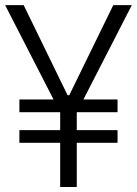

<svg xmlns="http://www.w3.org/2000/svg" viewBox="-20 -748 547 768"><path d="M74.7 -727.5 273.4 -319.8 219.7 -300.3 0.5 -727.5ZM233.9 -319.8 433.1 -727.5H507.3L288.1 -300.3ZM287.1 -367.2V0H220.7V-367.2ZM450.2 -350.1V-299.3H57.6V-350.1ZM450.2 -227.5V-176.8H57.6V-227.5Z"/></svg>

Font: Inter 28pt Light
Style: Regular
Weight: 300
Designer: Rasmus Andersson
Foundry: rsms
Version: Version 4.001;git-66647c0bb